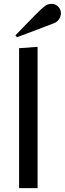

<svg xmlns="http://www.w3.org/2000/svg" viewBox="-20 -976 336 996"><path d="M60 0ZM175 0H79V-726L175 -733ZM205 -938Q224 -956 246 -956Q268 -956 282 -941.5Q296 -927 296 -907Q296 -892 287 -877.5Q278 -863 261 -856Q256 -854 207.5 -835.5Q159 -817 114 -800L68 -783L60 -793Q185 -923 205 -938Z"/></svg>

Font: Myanmar Chatu
Style: Regular
Weight: 400
Designer: Danh Hong
Foundry: Google Inc.
Version: Version 2.00 November 20, 2015